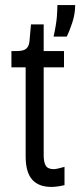

<svg xmlns="http://www.w3.org/2000/svg" viewBox="-20 -729 316 756"><path d="M182 7Q132 7 106.5 -22Q81 -51 81 -113V-464H25V-528H46Q72 -528 83 -537Q94 -546 96 -566L102 -633H152V-528H232V-464H152V-118Q152 -91 160 -77Q168 -63 192 -63Q203 -63 234 -72V0Q217 4 204.5 5.5Q192 7 182 7ZM191 -585Q202 -635 204 -664.5Q206 -694 206 -709H276Q276 -674 264.5 -639.5Q253 -605 243 -585Z"/></svg>

Font: Bricolage Grotesque 12pt Condensed Light
Style: Regular
Weight: 300
Width: 3
Designer: Mathieu Triay
Foundry: Atelier Triay
Version: Version 1.001; ttfautohint (v1.8.4.7-5d5b);gftools[0.9.33.de